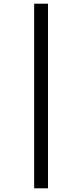

<svg xmlns="http://www.w3.org/2000/svg" viewBox="-20 -783 445 1040"><path d="M165 -763H240V237H165Z"/></svg>

Font: Noto Sans ExtraCondensed
Style: Regular
Weight: 400
Width: 2
Designer: Monotype Design Team
Foundry: Monotype Imaging Inc.
Version: Version 2.013; ttfautohint (v1.8.4.7-5d5b)